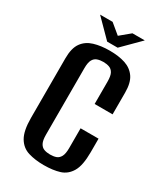

<svg xmlns="http://www.w3.org/2000/svg" viewBox="-184 -800 766 889"><g transform="rotate(30 199.0 -355.0)"><path d="M202 12Q156 12 119.5 1Q83 -10 62.5 -44.5Q42 -79 42 -148V-467Q42 -521 62.5 -549.5Q83 -578 119.5 -589Q156 -600 203 -600Q251 -600 286 -588.5Q321 -577 341 -548.5Q361 -520 361 -467V-351H265V-470Q265 -501 257 -515.5Q249 -530 235 -535Q221 -540 203 -540Q185 -540 171 -535Q157 -530 149 -515.5Q141 -501 141 -470V-115Q141 -85 149 -70Q157 -55 171 -50Q185 -45 203 -45Q222 -45 235.5 -50Q249 -55 257 -70Q265 -85 265 -115V-221H361V-149Q361 -78 341 -44Q321 -10 286 1Q251 12 202 12ZM171 -630 80 -722H147L200 -678L253 -722H319L227 -630Z"/></g></svg>

Font: Alumni Sans SemiBold
Style: Regular
Weight: 600
Designer: Robert E. Leuschke
Foundry: Robert E. Leuschke
Version: Version 1.018